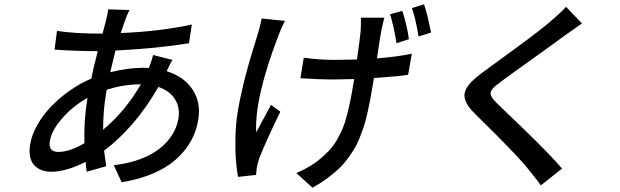

<svg xmlns="http://www.w3.org/2000/svg" viewBox="-20 -806 2908 901"><path d="M480.5 -384.9 476.9 -361.9Q464.1 -285.9 463.8 -197.1Q567.5 -283.4 641 -410.2H634.9Q561.1 -410.2 480.5 -384.9ZM254.3 -93Q306.1 -93 376.1 -133.9Q372.9 -240.8 390.6 -346.9Q321.7 -307.9 272 -251.1Q222.3 -194.2 214.1 -144.9Q209.5 -118.6 219.6 -105.8Q229.8 -93 254.3 -93ZM698.5 -547.9 789.1 -524.9Q779.1 -508.9 762.1 -471.9Q843.8 -446.4 883.7 -385.7Q923.7 -324.9 910.5 -245Q903.8 -203.5 886.9 -166Q870 -128.6 840.6 -93.6Q811.1 -58.6 771 -31.1Q730.8 -3.6 674.7 17.4Q618.6 38.4 550.8 49L513.8 -30.9Q579.5 -38 633.9 -57.7Q688.2 -77.4 726 -106.4Q763.8 -135.3 787.1 -171.9Q810.4 -208.5 817.5 -250Q825.6 -300.1 801.3 -340Q777 -380 723 -398.1Q668.7 -302.2 602.8 -226Q536.9 -149.9 468.4 -99.1Q471.2 -76.7 478.3 -25.9L387.1 0Q383.9 -16.3 381.7 -46.2Q290.1 0 220.2 0Q195 0 174.7 -7.8Q154.5 -15.6 140.4 -30.7Q126.4 -45.8 121.3 -70.8Q116.1 -95.9 121.4 -127.8Q128.6 -172.6 154.8 -219.1Q181.1 -265.6 219.6 -305.9Q258.2 -346.2 307 -380.5Q355.8 -414.8 408.4 -437.1Q416.5 -480.5 438.9 -566.1Q331.7 -566.1 235.8 -573.2L247.5 -660.9Q329.2 -648.1 461.3 -648.1L478 -712Q487.2 -751.4 487.9 -762.1L587.7 -758.9Q577.8 -740.1 568.2 -714.1Q565.7 -707.4 546.5 -650.9Q734 -658.7 880.3 -691.1L866.8 -603Q718.8 -578.8 522 -568.9Q517.4 -550.8 509.2 -516.3Q501.1 -481.9 497.5 -467Q580.6 -487.9 651.6 -487.9Q669.7 -487.9 678.6 -486.9Q692.8 -523.1 698.5 -547.9Z M1898.8 -622.2 1840.9 -603Q1826.3 -691.4 1810.4 -739L1867.9 -755Q1877.5 -726.9 1886.5 -688.7Q1895.6 -650.6 1898.8 -622.2ZM1208.1 -719.1 1317.1 -708.1Q1301.1 -677.6 1287.3 -641Q1173.3 -344.1 1182.5 -185Q1186.8 -192.8 1212.5 -241.1Q1238.3 -289.4 1251.8 -313.9L1295.5 -282Q1267.8 -225.5 1239.3 -163Q1210.9 -100.5 1196.7 -63.9Q1187.9 -36.2 1185 -19.9Q1184.3 -15.6 1183.4 -3.2Q1182.5 9.2 1181.5 14.9L1096.9 24.1Q1090.9 -8.5 1087.2 -53.3Q1083.5 -98 1084.9 -161.2Q1086.3 -224.4 1095.2 -279.1Q1101.2 -316.1 1109.7 -355.8Q1118.3 -395.6 1125.4 -424.7Q1132.5 -453.8 1143.8 -493.4Q1155.2 -533 1160.3 -550.8Q1165.5 -568.5 1177.2 -605.6Q1188.9 -642.8 1190.3 -648.1Q1197.1 -668.7 1208.1 -719.1ZM1673.7 -723H1783.7Q1778.1 -702.4 1769.9 -664.1Q1765.3 -642.8 1748.9 -532Q1848 -540.1 1912.6 -554L1895.2 -454.9Q1847.3 -447.4 1734.7 -440L1730.1 -411.9Q1723 -369.3 1717.7 -340.6Q1712.4 -311.8 1704.2 -275.4Q1696 -239 1687.7 -213.6Q1679.3 -188.2 1667.1 -157.5Q1654.8 -126.8 1640.6 -104Q1626.4 -81.3 1606.9 -55.6Q1587.4 -29.8 1564.1 -8.7Q1540.8 12.4 1511.2 33.9Q1481.5 55.4 1446.4 74.9L1370.7 6Q1397.7 -5 1429 -23.1Q1460.2 -41.2 1481.9 -60Q1507.1 -80.3 1526.6 -102.1Q1546.2 -123.9 1561.3 -149.9Q1576.3 -175.8 1587.4 -201.7Q1598.4 -227.6 1607.6 -263Q1616.8 -298.3 1623.6 -331.5Q1630.3 -364.7 1638.1 -411.9L1642 -435Q1571.4 -432.9 1538.7 -432.9Q1482.2 -432.9 1389.9 -438.9L1405.5 -535.2Q1479 -524.9 1552.9 -524.9Q1584.5 -524.9 1655.2 -527Q1669.7 -627.8 1672.6 -663Q1674 -686.4 1673.7 -723ZM1913 -768.1 1969.8 -785.9Q1986.2 -738.6 2002.8 -653.1L1944.2 -634.9Q1930.4 -719.1 1913 -768.1Z M2636 -774.1 2710.9 -696Q2697.8 -687.1 2668.7 -666.2Q2639.6 -645.2 2628.6 -638.1Q2592 -610.4 2480.8 -531.2Q2369.7 -452.1 2332.4 -424Q2315.3 -411.6 2305.6 -403.4Q2295.8 -395.2 2289.4 -386.5Q2283 -377.8 2282.1 -371.3Q2281.2 -364.7 2285 -355.8Q2288.7 -346.9 2296 -338.4Q2303.3 -329.9 2316.4 -317.1Q2328.5 -305.4 2379.3 -256.7Q2430 -208.1 2465 -174Q2500 -139.9 2545.3 -93.4Q2590.6 -46.9 2617.5 -14.9L2518.1 63.9Q2509.9 51.8 2500 39.1Q2490.1 26.3 2476.6 9.8Q2463.1 -6.7 2458.1 -13.1Q2440 -37.3 2393.8 -85.8Q2347.7 -134.2 2314.3 -167.6Q2280.9 -201 2225.5 -255.7Q2214.5 -266.7 2209.2 -272Q2185.4 -295.1 2173.5 -314.8Q2161.6 -334.5 2159.8 -352.8Q2158 -371.1 2168.3 -389.9Q2178.6 -408.7 2197.8 -427.4Q2217 -446 2248.6 -469.1Q2270.6 -485.8 2343.6 -538.5Q2416.5 -591.3 2472.3 -633.3Q2528.1 -675.4 2561.4 -703.8Q2565.7 -707.7 2577.1 -717.7Q2588.4 -727.6 2594.6 -733.3Q2600.9 -739 2609.7 -747.2Q2618.6 -755.3 2625 -761.9Q2631.4 -768.5 2636 -774.1Z"/></svg>

Font: Karasuma Gothic
Style: Medium Italic
Weight: 500
Italic angle: 9.39998°
Designer: Rasmus Andersson / Ryoko Nishizuka
Foundry: Genbu
Version: Version 1.00